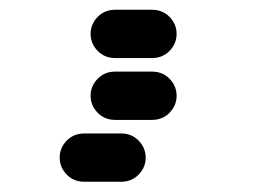

<svg xmlns="http://www.w3.org/2000/svg" viewBox="-20 -256 540 388"><path d="M150.4 111.3H224.6Q246.1 111.3 260.3 96.7Q274.4 82 274.4 62.5Q274.4 43 260.3 28.3Q246.1 13.7 224.6 13.7H150.4Q128.9 13.7 114.7 28.3Q100.6 43 100.6 62.5Q100.6 82 114.7 96.7Q128.9 111.3 150.4 111.3ZM212.9 -13.7H287.1Q308.6 -13.7 322.8 -28.3Q336.9 -43 336.9 -62.5Q336.9 -82 322.8 -96.7Q308.6 -111.3 287.1 -111.3H212.9Q191.4 -111.3 177.2 -96.7Q163.1 -82 163.1 -62.5Q163.1 -43 177.2 -28.3Q191.4 -13.7 212.9 -13.7ZM212.9 -138.7H287.1Q308.6 -138.7 322.8 -153.3Q336.9 -168 336.9 -187.5Q336.9 -207 322.8 -221.7Q308.6 -236.3 287.1 -236.3H212.9Q191.4 -236.3 177.2 -221.7Q163.1 -207 163.1 -187.5Q163.1 -168 177.2 -153.3Q191.4 -138.7 212.9 -138.7Z"/></svg>

Font: Workbench
Style: Regular
Weight: 400
Designer: Jens Kutilek
Foundry: Jens Kutilek
Version: Version 2.001